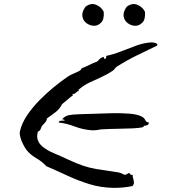

<svg xmlns="http://www.w3.org/2000/svg" viewBox="-20 -900 840 931"><path d="M743 -686Q743 -686 743 -684Q743 -679 740 -678Q690 -654 641 -630Q592 -606 547 -577Q542 -574 537.5 -568Q533 -562 528 -558Q502 -540 473 -527Q444 -514 415.5 -500.5Q387 -487 362 -466Q360 -465 361 -463Q362 -460 362 -458Q357 -458 354.5 -456.5Q352 -455 350 -452Q347 -449 343 -446.5Q339 -444 330 -444L335 -439Q321 -429 308 -417.5Q295 -406 281 -395Q269 -371 248.5 -355.5Q228 -340 207 -325Q208 -317 200 -307.5Q192 -298 185 -291Q184 -290 183 -289Q180 -281 176.5 -273Q173 -265 164 -262Q157 -239 163 -221.5Q169 -204 185 -190Q208 -171 242.5 -156.5Q277 -142 311 -126Q352 -107 383 -96.5Q414 -86 446 -80.5Q478 -75 523 -69Q540 -67 554.5 -64Q569 -61 582 -53Q589 -52 592.5 -54Q596 -56 599 -58Q602 -60 604 -61Q608 -61 611 -57Q612 -54 614.5 -52.5Q617 -51 623 -53Q623 -46 624 -40.5Q625 -35 627 -31Q629 -23 629.5 -15.5Q630 -8 623 2Q599 7 576.5 9Q554 11 532 11Q469 10 414 -7Q359 -24 307.5 -48Q256 -72 205 -94Q185 -116 155 -133.5Q125 -151 107 -175Q100 -185 91.5 -201.5Q83 -218 78.5 -235.5Q74 -253 77 -265Q86 -303 111.5 -341Q137 -379 171 -413.5Q205 -448 241 -477.5Q277 -507 308 -528Q319 -536 337.5 -543.5Q356 -551 368 -558Q371 -560 372.5 -563Q374 -566 376 -569Q396 -576 414 -585.5Q432 -595 452 -602Q460 -610 464.5 -615Q469 -620 482 -624Q485 -623 484 -619Q483 -615 487 -615Q497 -614 495 -629Q529 -636 565 -650Q601 -664 637 -677.5Q673 -691 707 -694Q716 -695 726 -693.5Q736 -692 743 -686ZM702 -306Q701 -296 695 -293.5Q689 -291 682.5 -290.5Q676 -290 675 -284Q657 -279 623 -277.5Q589 -276 550 -275.5Q511 -275 476 -273Q470 -273 464.5 -272Q459 -271 454 -270Q447 -269 440.5 -268.5Q434 -268 428 -268Q383 -271 342.5 -286.5Q302 -302 264 -306Q267 -313 271.5 -314Q276 -315 282 -315Q285 -315 288 -315Q291 -315 294 -316Q293 -319 289 -320Q285 -321 281 -322Q296 -338 313.5 -341.5Q331 -345 362 -346Q376 -346 392 -347Q408 -348 425 -348Q470 -350 518 -351Q566 -352 606 -349Q646 -346 667 -335Q680 -328 684.5 -317.5Q689 -307 702 -306ZM483 -843Q486 -806 470 -790Q454 -774 434 -775Q415 -776 399 -788Q383 -800 379.5 -820.5Q376 -841 394 -867Q420 -887 445.5 -877Q471 -867 483 -843ZM683 -843Q686 -806 670 -790Q654 -774 634 -775Q615 -776 599 -788Q583 -800 579.5 -820.5Q576 -841 594 -867Q620 -887 645.5 -877Q671 -867 683 -843Z"/></svg>

Font: Yuji Boku
Style: Regular
Weight: 400
Designer: Kataoka Yuji
Foundry: Kinuta Font Factory
Version: Version 3.002